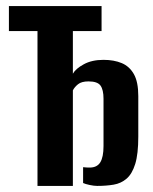

<svg xmlns="http://www.w3.org/2000/svg" viewBox="-20 -611 504 631"><path d="M103.2 0V-509H9.3V-591H313.8V-509H219.5V-368.8Q228.9 -385.4 255.4 -399.8Q281.9 -414.3 320 -414.3Q354.6 -414.3 380.1 -403.6Q405.6 -392.9 420.1 -367.2Q434.5 -341.5 434.5 -295.3V-162Q434.5 -105 424.4 -72.2Q414.2 -39.4 396 -23.8Q377.8 -8.2 353.3 -4.1Q328.8 0 299.5 0Q288.7 0 274.6 -3.1Q260.5 -6.1 253.1 -9.5V-61.6Q257.8 -61 263.9 -60.6Q269.9 -60.3 274.6 -60.3Q298.8 -60.3 309.5 -77.4Q320.2 -94.6 320.2 -131.3V-286.4Q320.2 -315.8 310.4 -329.6Q300.6 -343.5 270.7 -343.5Q248 -343.5 236.4 -334.1Q224.9 -324.8 219.5 -314V0Z"/></svg>

Font: Alumni Sans SC Thin
Style: Regular
Weight: 100
Designer: Robert E. Leuschke
Foundry: Robert E. Leuschke
Version: Version 1.018